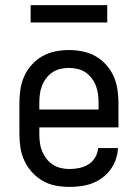

<svg xmlns="http://www.w3.org/2000/svg" viewBox="-20 -724 540 752"><path d="M252 8Q225 8 198 3Q171 -2 147.5 -15.5Q124 -29 105.5 -49.5Q87 -70 75.5 -94.5Q64 -119 60 -146Q56 -173 56 -200V-320Q56 -347 60 -374Q64 -401 75 -425.5Q86 -450 104.5 -470.5Q123 -491 146 -504Q169 -517 196 -522.5Q223 -528 250 -528Q277 -528 304 -522.5Q331 -517 354 -504Q377 -491 395.5 -470.5Q414 -450 425 -425.5Q436 -401 440 -374Q444 -347 444 -320V-225H134V-200Q134 -183 136 -166Q138 -149 144.5 -133Q151 -117 161.5 -103Q172 -89 186.5 -79.5Q201 -70 218 -66Q235 -62 252 -62Q271 -62 290.5 -66Q310 -70 326 -80Q342 -90 352.5 -107Q363 -124 364 -144H442Q441 -121 433.5 -99.5Q426 -78 412.5 -59.5Q399 -41 380.5 -27.5Q362 -14 341 -6Q320 2 297 5Q274 8 252 8ZM366 -295V-320Q366 -337 364 -354Q362 -371 356 -387Q350 -403 339.5 -417Q329 -431 315 -440.5Q301 -450 284 -454Q267 -458 250 -458Q233 -458 216 -454Q199 -450 185 -440.5Q171 -431 160.5 -417Q150 -403 144 -387Q138 -371 136 -354Q134 -337 134 -320V-295ZM100 -636V-704H400V-636Z"/></svg>

Font: Iosevka SS04
Style: Regular
Weight: 400
Monospace: yes
Designer: Belleve Invis
Foundry: Belleve Invis
Version: Version 19.0.0; ttfautohint (v1.8.4)